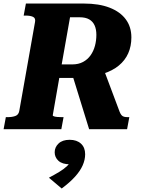

<svg xmlns="http://www.w3.org/2000/svg" viewBox="-46 -730 806 1085"><path d="M358.8 -319.8 540.6 -336.6 629.8 -98.8Q635 -85.8 640.8 -79.2Q646.6 -72.6 655 -70.3Q663.4 -68 676.4 -68H684.8L672.2 0H457.6ZM313.2 -68 300.6 0H-25.6L-13 -68H-2.6Q22.8 -68 40.8 -74.6Q58.8 -81.2 62.8 -102.4L152 -606Q156 -627.2 141 -634.6Q126 -642 98.2 -642H87.8L100.4 -710H427.4Q513.6 -710 573.6 -686.6Q633.6 -663.2 665 -620.5Q696.4 -577.8 696.4 -518.8Q696.4 -469 678.6 -428.8Q660.8 -388.6 625.2 -359.4Q589.6 -330.2 536.8 -313.3Q484 -296.4 414 -292.8Q408.2 -292 401.5 -291.2Q394.8 -290.4 388 -290Q381.2 -289.6 373.6 -289.6H289L252 -78Q252 -75 259.2 -72.5Q266.4 -70 278.4 -69Q290.4 -68 303.4 -68ZM404 -632.4H349.8L302.6 -366H362.2Q397.4 -366 423.3 -379.9Q449.2 -393.8 465.9 -417.5Q482.6 -441.2 490.6 -471.1Q498.6 -501 498.6 -533Q498.6 -564.2 488.7 -586.3Q478.8 -608.4 458.2 -620.4Q437.6 -632.4 404 -632.4ZM302.6 335.2 230.4 274.2Q263 257 289.4 241Q315.8 225 333.4 208Q351 191 355.8 171.4Q359.8 167.4 364.2 170.1Q368.6 172.8 371.3 178.2Q374 183.6 371.2 189.6Q368.2 193.2 362.3 195.8Q356.4 198.4 349.4 198.4Q306 198.4 284.5 178.8Q263 159.2 263 130.6Q263 101.8 285 80.9Q307 60 347.8 60Q387.8 60 411.5 81.7Q435.2 103.4 435.2 141.6Q435.2 172.6 421.3 204.3Q407.4 236 377.9 268.6Q348.4 301.2 302.6 335.2Z"/></svg>

Font: Roboto Serif 20pt
Style: Italic
Weight: 400
Italic angle: -10°
Designer: Greg Gazdowicz
Foundry: Commercial Type
Version: Version 1.008